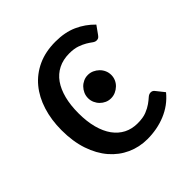

<svg xmlns="http://www.w3.org/2000/svg" viewBox="-140 -591 704 704"><g transform="rotate(-45 211.5 -239.0)"><path d="M33.7 0ZM375.5 -391.6Q371.6 -386.2 367.9 -383.5Q364.3 -380.9 357.4 -380.9Q350.1 -380.9 342.3 -386.7Q334.5 -392.6 322.8 -399.7Q311 -406.7 294.2 -412.6Q277.3 -418.5 252.9 -418.5Q220.7 -418.5 196 -406Q171.4 -393.6 155 -370.4Q138.7 -347.2 130.1 -314Q121.6 -280.8 121.6 -239.3Q121.6 -196.3 130.6 -162.8Q139.6 -129.4 156.2 -106.4Q172.9 -83.5 196.3 -71.5Q219.7 -59.6 249 -59.6Q277.3 -59.6 295.4 -66.9Q313.5 -74.2 325.7 -83Q337.9 -91.8 345.9 -99.1Q354 -106.4 362.8 -106.4Q372.6 -106.4 378.4 -98.1L403.3 -66.9Q387.7 -47.9 368.7 -33.9Q349.6 -20 327.6 -11Q305.7 -2 282 2.4Q258.3 6.8 233.9 6.8Q191.9 6.8 155.3 -9.8Q118.7 -26.4 91.6 -57.9Q64.5 -89.4 49.1 -135Q33.7 -180.7 33.7 -239.3Q33.7 -292.5 47.9 -337.6Q62 -382.8 89.1 -415.5Q116.2 -448.2 156 -466.6Q195.8 -484.9 247.6 -484.9Q296.4 -484.9 333 -468.5Q369.6 -452.1 397.9 -422.9ZM306.2 -253.4Q306.2 -241.2 301.3 -230.2Q296.4 -219.2 287.8 -211.2Q279.3 -203.1 268.3 -198.2Q257.3 -193.4 245.1 -193.4Q232.9 -193.4 222.2 -198.2Q211.4 -203.1 203.4 -211.2Q195.3 -219.2 190.4 -230.2Q185.5 -241.2 185.5 -253.4Q185.5 -266.1 190.4 -277.1Q195.3 -288.1 203.4 -296.4Q211.4 -304.7 222.2 -309.6Q232.9 -314.5 245.1 -314.5Q257.3 -314.5 268.3 -309.6Q279.3 -304.7 287.8 -296.4Q296.4 -288.1 301.3 -277.1Q306.2 -266.1 306.2 -253.4Z"/></g></svg>

Font: Carlito
Style: Regular
Weight: 400
Designer: Lukasz Dziedzic
Foundry: tyPoland Lukasz Dziedzic
Version: Version 1.103; Beta1; all basic design good, some composites